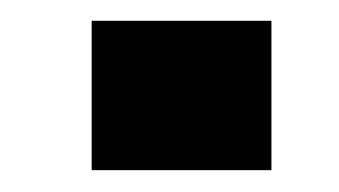

<svg xmlns="http://www.w3.org/2000/svg" viewBox="-20 -422 321 182"><path d="M66.9 -260.7V-402.3H237.3V-260.7Z"/></svg>

Font: Roboto Slab Black
Style: Regular
Weight: 900
Designer: Google
Version: Version 2.000; ttfautohint (v1.8.1.43-b0c9)